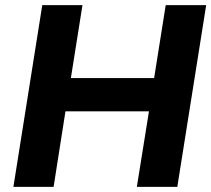

<svg xmlns="http://www.w3.org/2000/svg" viewBox="-20 -725 820 745"><path d="M32 0 144 -705H300L255 -422H578L623 -705H780L668 0H511L558 -293H234L188 0Z"/></svg>

Font: Winston
Style: Bold Italic
Weight: 700
Italic angle: -9°
Designer: Original fonts by Vernon Adams / Changes by Cristiano Sobral
Foundry: Original fonts by Vernon Adams / Changes by Cristiano Sobral
Version: Version 2.503;July 17, 2020;FontCreator 13.0.0.2655 64-bit